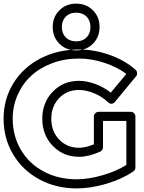

<svg xmlns="http://www.w3.org/2000/svg" viewBox="-32 -1005 792 1059"><path d="M403.8 -731.9Q488.8 -731.9 572.8 -702.1Q656.7 -672.4 715.8 -620.1Q723.1 -613.8 724.1 -603Q725.1 -592.3 719.2 -585L601.1 -441.9Q594.7 -434.1 584.7 -432.9Q574.7 -431.6 564.9 -439.9Q533.2 -471.2 488.3 -490Q443.4 -508.8 402.8 -508.8Q337.4 -508.8 294.2 -463.9Q251 -418.9 251 -350.1Q251 -279.8 294.7 -234.9Q338.4 -189.9 404.8 -189.9Q439.5 -189.9 485.8 -209V-362.8Q485.8 -373.5 493.9 -380.9Q502 -388.2 511.2 -388.2H689.9Q700.7 -388.2 707.8 -380.1Q714.8 -372.1 714.8 -362.8V-81.1Q714.8 -67.4 704.1 -60.1Q643.6 -18.1 556.6 8.1Q469.7 34.2 390.1 34.2Q277.3 34.2 185.1 -15.6Q92.8 -65.4 40.3 -153.6Q-12.2 -241.7 -12.2 -350.1Q-12.2 -458.5 42 -546.1Q96.2 -633.8 191.4 -682.9Q286.6 -731.9 403.8 -731.9ZM38.1 -350.1Q38.1 -255.4 83 -179Q127.9 -102.5 208.5 -59.3Q289.1 -16.1 390.1 -16.1Q456.5 -16.1 533.2 -38.3Q609.9 -60.5 665 -95.2V-337.9H536.1V-191.9Q536.1 -185.5 531.7 -178.7Q527.3 -171.9 521 -168.9Q457 -140.1 404.8 -140.1Q317.4 -140.1 259.3 -200.2Q201.2 -260.3 201.2 -350.1Q201.2 -439 258.8 -499Q316.4 -559.1 402.8 -559.1Q447.3 -559.1 493.9 -541.7Q540.5 -524.4 579.1 -494.1L665 -597.2Q613.8 -635.7 543 -658.9Q472.2 -682.1 403.8 -682.1Q324.7 -682.1 256.6 -656.7Q188.5 -631.3 140.6 -587.4Q92.8 -543.5 65.4 -481.9Q38.1 -420.4 38.1 -350.1ZM295.7 -948.2Q258.8 -911.6 258.8 -856Q258.8 -800.3 295.7 -763.7Q332.5 -727.1 388.2 -727.1Q443.8 -727.1 480.5 -763.7Q517.1 -800.3 517.1 -856Q517.1 -911.6 480.5 -948.2Q443.8 -984.9 388.2 -984.9Q332.5 -984.9 295.7 -948.2ZM330.8 -798.6Q309.1 -820.3 309.1 -856Q309.1 -891.6 330.8 -913.3Q352.5 -935.1 388.2 -935.1Q423.8 -935.1 445.3 -913.6Q466.8 -892.1 466.8 -856Q466.8 -819.8 445.3 -798.3Q423.8 -776.9 388.2 -776.9Q352.5 -776.9 330.8 -798.6Z"/></svg>

Font: Trueno ExtraBold Outline
Style: Regular
Weight: 800
Width: 6
Designer: Julieta Ulanovsky
Foundry: Julieta Ulanovsky
Version: Version 3.001b | FøM Fix